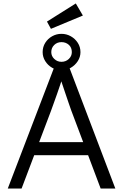

<svg xmlns="http://www.w3.org/2000/svg" viewBox="-20 -1092 713 1112"><path d="M25 0 293 -700H382L648 0H563L392 -454Q385 -473 376.5 -498.5Q368 -524 358.5 -551.5Q349 -579 340.5 -605Q332 -631 325 -651H345Q337 -626 328.5 -600.5Q320 -575 311 -549.5Q302 -524 293 -499Q284 -474 275 -449L105 0ZM139 -193 168 -269H499L531 -193ZM227 -790Q227 -820 242 -844Q257 -868 282 -882Q307 -896 336 -896Q365 -896 390 -882Q415 -868 430.5 -844Q446 -820 446 -790Q446 -762 430.5 -738Q415 -714 390 -699.5Q365 -685 336 -685Q307 -685 282 -699.5Q257 -714 242 -738Q227 -762 227 -790ZM396 -790Q396 -817 378.5 -832.5Q361 -848 336 -848Q311 -848 294 -831.5Q277 -815 277 -790Q277 -767 294.5 -750.5Q312 -734 336 -734Q361 -734 378.5 -750.5Q396 -767 396 -790ZM275 -925 252 -967 419 -1072 460 -1002Z"/></svg>

Font: Our Lexend Light
Style: Regular
Weight: 300
Designer: Bonnie Shaver-Troup, Thomas Jockin
Foundry: Lexend
Version: Version 1.007